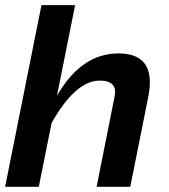

<svg xmlns="http://www.w3.org/2000/svg" viewBox="-28 -718 651 738"><path d="M-8.3 0 131.3 -698.2H260.7L190.9 -349.6Q284.2 -512.7 427.2 -512.7Q575.2 -512.7 542 -346.2L472.7 0H343.3L412.6 -347.7Q424.8 -408.2 355 -408.2Q262.7 -408.2 170.4 -245.6L121.1 0Z"/></svg>

Font: Sansation
Style: Bold Italic
Weight: 700
Designer: Bernd Montag
Version: Version 1.301